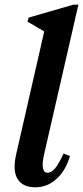

<svg xmlns="http://www.w3.org/2000/svg" viewBox="-20 -785 354 818"><path d="M131 13Q76 13 54.5 -23Q33 -59 49 -128L178 -693L201 -632L97 -693L102 -710L292 -765H314L168 -128Q159 -89 163 -69Q167 -49 182 -49Q199 -49 214.5 -67.5Q230 -86 251 -131L278 -120Q260 -58 220.5 -22.5Q181 13 131 13Z"/></svg>

Font: Platypi Light Medium
Style: Italic
Weight: 500
Italic angle: -13°
Version: Version 1.200